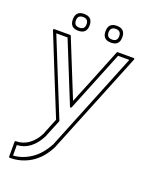

<svg xmlns="http://www.w3.org/2000/svg" viewBox="-144 -595 709 917"><g transform="rotate(20 210.0 -137.0)"><path d="M92.3 -404.3Q95.7 -404.3 96.7 -401.4L213.4 -112.8Q242.7 -183.6 272 -256.8Q301.3 -330.1 330.1 -401.4Q331.1 -404.3 334.5 -404.3H415Q418 -404.3 419.2 -402.1Q420.4 -399.9 419.4 -397.5L207.5 126Q176.3 186.5 128.2 216.3Q80.1 246.1 22.5 246.1Q17.6 246.1 17.6 241.2V166.5Q17.6 161.6 22.5 161.6Q57.1 161.6 85.7 141.6Q114.3 121.6 133.3 85V85.4Q141.6 64 150.4 42.5Q159.2 21 168 -0.5Q128.9 -97.7 87.6 -199Q46.4 -300.3 7.8 -397.5Q6.8 -399.9 8.1 -402.1Q9.3 -404.3 12.2 -404.3ZM27.8 -388.7Q67.4 -290.5 106.4 -194.1Q145.5 -97.7 185.1 0L147.5 92.3Q127 132.3 97.9 154.1Q68.8 175.8 33.2 177.2V230.5Q80.6 227.5 123.3 198.7Q166 169.9 195.3 114.7V115.2Q247.1 -12.2 297.1 -136.7Q347.2 -261.2 398.9 -388.7H341.8Q311 -311.5 279.8 -235.4Q248.5 -159.2 217.8 -82Q216.3 -78.6 213.4 -78.6Q210.4 -78.6 209 -82L85 -388.7ZM121.6 -521.5Q164.6 -521.5 164.6 -478.5Q164.6 -436 121.6 -436Q79.1 -436 79.1 -478.5Q79.1 -521.5 121.6 -521.5ZM288.1 -521.5Q330.6 -521.5 330.6 -478.5Q330.6 -436 288.1 -436Q245.1 -436 245.1 -478.5Q245.1 -521.5 288.1 -521.5ZM288.1 -505.9Q260.7 -505.9 260.7 -478.5Q260.7 -451.7 288.1 -451.7Q314.9 -451.7 314.9 -478.5Q314.9 -505.9 288.1 -505.9ZM121.6 -505.9Q94.7 -505.9 94.7 -478.5Q94.7 -451.7 121.6 -451.7Q148.9 -451.7 148.9 -478.5Q148.9 -505.9 121.6 -505.9Z"/></g></svg>

Font: Fibel Sued Kontur LRS
Style: Regular
Weight: 400
Designer: Peter Wiegel
Foundry: Peter Wiegel
Version: Version 000.000